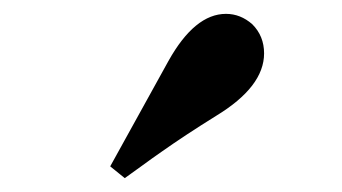

<svg xmlns="http://www.w3.org/2000/svg" viewBox="-20 -894 493 277"><path d="M223 -806Q261 -874 306 -874Q327 -874 344 -859Q361 -842 361 -817Q361 -769 292 -727Q247 -699 213 -675Q200 -666 185 -655L160 -637L139 -654Z"/></svg>

Font: Source Han Serif SC Heavy
Style: Regular
Weight: 900
Designer: Ryoko NISHIZUKA  (kana & ideographs); Frank Grießhammer (Latin, Greek & Cyrillic); Wenlong ZHANG  (bopomofo); Sandoll Co
Foundry: Adobe Systems Incorporated
Version: Version 1.001 October 20, 2017